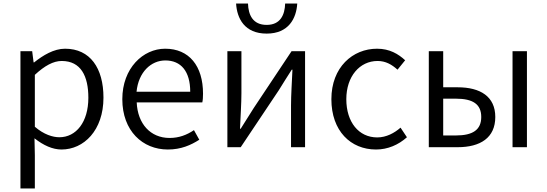

<svg xmlns="http://www.w3.org/2000/svg" viewBox="-20 -828 3078 1080"><path d="M95 232H176V45L174 -50C225 -10 276 13 326 13C451 13 562 -94 562 -279C562 -445 487 -554 346 -554C283 -554 222 -517 172 -477H169L161 -540H95ZM314 -56C277 -56 227 -71 176 -115V-407C231 -458 280 -485 327 -485C435 -485 477 -400 477 -278C477 -141 408 -56 314 -56Z M924 13C999 13 1054 -12 1101 -42L1071 -96C1031 -69 987 -52 934 -52C826 -52 754 -132 749 -252H1118C1121 -265 1122 -283 1122 -301C1122 -457 1044 -554 909 -554C785 -554 668 -445 668 -270C668 -92 782 13 924 13ZM748 -312C759 -423 830 -488 910 -488C998 -488 1050 -427 1050 -312Z M1259 0H1334L1548 -320C1568 -353 1600 -403 1621 -436H1625C1622 -366 1617 -294 1617 -235V0H1696V-540H1620L1407 -220C1387 -187 1354 -137 1334 -104H1330C1333 -174 1338 -247 1338 -304V-540H1259ZM1480 -639C1604 -639 1647 -725 1652 -808H1584C1582 -744 1557 -688 1480 -688C1402 -688 1377 -744 1375 -808H1308C1313 -725 1355 -639 1480 -639Z M2095 13C2161 13 2221 -13 2269 -56L2233 -110C2199 -80 2153 -55 2102 -55C1998 -55 1928 -141 1928 -270C1928 -398 2003 -485 2104 -485C2149 -485 2184 -465 2216 -436L2259 -489C2221 -524 2172 -554 2101 -554C1964 -554 1844 -450 1844 -270C1844 -91 1953 13 2095 13Z M2392 0H2554C2682 0 2766 -53 2766 -170C2766 -285 2682 -337 2554 -337H2473V-540H2392ZM2473 -66V-273H2544C2640 -273 2687 -242 2687 -170C2687 -98 2640 -66 2544 -66ZM2863 0H2944V-540H2863Z"/></svg>

Font: Source Han Sans JP Normal
Style: Regular
Weight: 350
Designer: Ryoko NISHIZUKA 西塚涼子 (kana, bopomofo & ideographs); Paul D. Hunt (Latin, Greek & Cyrillic); Sandoll Communications 산돌커뮤니
Foundry: Adobe
Version: Version 2.002;hotconv 1.0.116;makeotfexe 2.5.65601